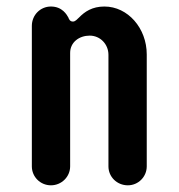

<svg xmlns="http://www.w3.org/2000/svg" viewBox="-20 -550 540 580"><path d="M133.8 9.8C166 9.8 191.9 -16.1 191.9 -47.4V-390.1C191.9 -422.9 219.7 -442.4 251 -442.4C282.7 -442.4 307.6 -416.5 307.6 -384.3V-47.4C307.6 -15.6 333.5 9.8 366.2 9.8C397.9 9.8 423.3 -16.1 423.3 -47.4V-385.7C423.3 -464.8 366.2 -530.3 295.4 -530.3C258.3 -530.3 235.8 -514.6 218.8 -497.1C212.4 -491.7 208 -484.9 200.2 -484.9C191.9 -484.9 188.5 -491.2 186.5 -497.1C182.1 -504.9 168.5 -530.3 133.8 -530.3C102.1 -530.3 76.2 -504.9 76.2 -471.7V-47.4C76.2 -15.6 102.1 9.8 133.8 9.8Z"/></svg>

Font: Supermercado One
Style: Regular
Weight: 400
Designer: James Grieshaber
Foundry: James Grieshaber
Version: Version 1.002